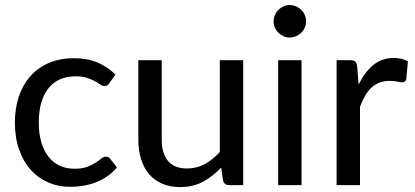

<svg xmlns="http://www.w3.org/2000/svg" viewBox="-20 -752 1684 780"><path d="M424 -414Q420 -408.5 415.8 -405.5Q411.5 -402.5 404 -402.5Q396 -402.5 387 -408.8Q378 -415 365 -422.2Q352 -429.5 333 -435.8Q314 -442 286.5 -442Q250 -442 222 -429Q194 -416 175.2 -391.5Q156.5 -367 147 -332.5Q137.5 -298 137.5 -254.5Q137.5 -209.5 147.8 -174.5Q158 -139.5 176.8 -115.5Q195.5 -91.5 222.2 -79Q249 -66.5 282 -66.5Q314 -66.5 334.5 -74.2Q355 -82 368.5 -91Q382 -100 391.2 -107.8Q400.5 -115.5 410 -115.5Q422 -115.5 428 -106.5L455 -72Q437.5 -51 416 -36Q394.5 -21 370 -11.5Q345.5 -2 319 2.5Q292.5 7 265 7Q217.5 7 176.5 -10.5Q135.5 -28 105.2 -61.5Q75 -95 57.8 -143.8Q40.5 -192.5 40.5 -254.5Q40.5 -311 56.2 -358.8Q72 -406.5 102.5 -441.5Q133 -476.5 177.8 -496Q222.5 -515.5 280.5 -515.5Q335 -515.5 376.2 -498Q417.5 -480.5 449 -449Z M637 -507.5V-184Q637 -129 662.5 -98.2Q688 -67.5 740 -67.5Q778 -67.5 811.2 -85.2Q844.5 -103 873 -134.5V-507.5H968V0H911Q891 0 886 -19L878.5 -71.5Q845.5 -36 805.2 -14Q765 8 712 8Q670 8 638.2 -6Q606.5 -20 585.2 -45.2Q564 -70.5 553 -105.8Q542 -141 542 -184V-507.5Z M1205 -507.5V0H1110V-507.5ZM1223.5 -665Q1223.5 -651.5 1218.2 -639.8Q1213 -628 1203.8 -619Q1194.5 -610 1182.2 -604.8Q1170 -599.5 1156.5 -599.5Q1143.5 -599.5 1131.8 -604.8Q1120 -610 1111 -619Q1102 -628 1096.8 -639.8Q1091.5 -651.5 1091.5 -665Q1091.5 -678.5 1096.8 -690.8Q1102 -703 1111 -712Q1120 -721 1131.8 -726.2Q1143.5 -731.5 1156.5 -731.5Q1170 -731.5 1182.2 -726.2Q1194.5 -721 1203.8 -712Q1213 -703 1218.2 -690.8Q1223.5 -678.5 1223.5 -665Z M1347.5 0V-507.5H1402Q1417.5 -507.5 1423.2 -502Q1429 -496.5 1431 -482L1437 -408Q1461 -458.5 1496 -487.5Q1531 -516.5 1580 -516.5Q1596.5 -516.5 1611.2 -513Q1626 -509.5 1637 -502L1630.5 -431Q1627.5 -417.5 1614.5 -417.5Q1607.5 -417.5 1593.8 -420.5Q1580 -423.5 1563.5 -423.5Q1540 -423.5 1521.8 -416.5Q1503.5 -409.5 1489 -396Q1474.5 -382.5 1463.2 -363Q1452 -343.5 1442.5 -318.5V0Z"/></svg>

Font: Lato Medium
Style: Regular
Weight: 500
Designer: Lukasz Dziedzic
Foundry: tyPoland Lukasz Dziedzic
Version: Version 2.006; 2014-01-15